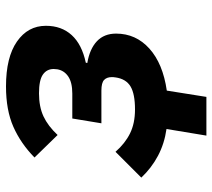

<svg xmlns="http://www.w3.org/2000/svg" viewBox="-54 -514 708 640"><g transform="rotate(-90 300.0 -194.0)"><path d="M190 7Q141 0 100.5 -21.5Q60 -43 28 -77L114 -163Q142 -131 175.5 -114.5Q209 -98 255 -98Q307 -98 332 -113Q357 -128 362 -163V-164Q363 -169 363 -175Q363 -192 353.5 -201Q344 -210 318 -210H209L225 -307H308Q345 -307 365 -320.5Q385 -334 389 -357Q390 -363 390 -369Q390 -392 371.5 -405Q353 -418 309 -418Q264 -418 232 -403Q200 -388 170 -356L95 -433Q142 -479 197.5 -503.5Q253 -528 332 -528Q429 -528 481.5 -491.5Q534 -455 534 -395Q534 -343 503 -309Q472 -275 411 -262L410 -257Q457 -249 482.5 -225Q508 -201 508 -161Q508 -95 458 -50Q408 -5 318 8L297 140H168Z"/></g></svg>

Font: iA Writer Mono V
Style: Regular
Weight: 400
Italic angle: -9.5°
Designer: Mike Abbink, Paul van der Laan, Pieter van Rosmalen
Foundry: Bold Monday
Version: Version 2.000